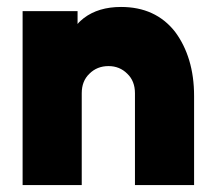

<svg xmlns="http://www.w3.org/2000/svg" viewBox="-20 -532 618 552"><path d="M538 0V-256Q538 -312 524 -358.5Q510 -405 483 -441Q427 -512 328 -512Q263 -512 221 -480Q216 -476 211.5 -472Q207 -468 203 -463V-500H45V0H215V-264Q215 -299 237 -320Q259 -342 292 -342Q324 -342 346 -320Q368 -299 368 -264V0Z"/></svg>

Font: Unageo
Style: Black
Weight: 900
Designer: Richard Sepsi
Foundry: Richard Sepsi
Version: Version 2.000